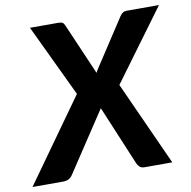

<svg xmlns="http://www.w3.org/2000/svg" viewBox="-127 -806 881 886"><g transform="rotate(-10 314.0 -363.0)"><path d="M231 -387.5 70.5 -725.5H202Q216.5 -725.5 222.8 -721.8Q229 -718 233 -708L337 -467.5Q339.5 -473 342.5 -477.8Q345.5 -482.5 349 -488L491.5 -706Q498.5 -716 505.8 -720.8Q513 -725.5 523.5 -725.5H675L431 -394L609.5 0H479.5Q465 0 457 -7.5Q449 -15 445 -24L328 -303.5Q325.5 -299.5 323.5 -296Q321.5 -292.5 319 -289.5L143.5 -24Q135 -11 123.8 -5.5Q112.5 0 99.5 0H-45.5Z"/></g></svg>

Font: Lato Heavy
Style: Italic
Weight: 800
Italic angle: -7°
Designer: Lukasz Dziedzic
Foundry: tyPoland Lukasz Dziedzic
Version: Version 2.007; 2014-02-27